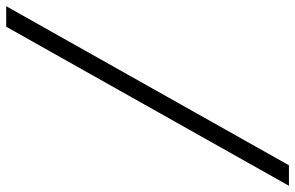

<svg xmlns="http://www.w3.org/2000/svg" viewBox="-337 -714 950 618"><g transform="rotate(-90 138.0 -405.0)"><path d="M427 -860 -85 50H-151L361 -860Z"/></g></svg>

Font: TypoPRO Sinkin Sans
Style: 300 Light Italic
Weight: 300
Italic angle: -112°
Designer: Keith Bates
Foundry: K-Type
Version: Sinkin Sans (version 1.0)  by Keith Bates   •   © 2014   www